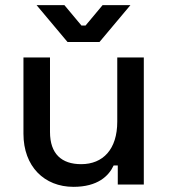

<svg xmlns="http://www.w3.org/2000/svg" viewBox="-20 -716 654 745"><path d="M265 9C359 9 402 -33 421 -74H437V0H538V-493H435V-244C435 -137 380 -79 295 -79C219 -79 174 -119 174 -204V-493H71V-197C71 -70 152 9 265 9ZM122 -696 242 -553H366L486 -696H378L312 -617H296L230 -696Z"/></svg>

Font: Meta Space Medium
Style: Regular
Weight: 500
Designer: Meta Pool / Florian Karsten
Foundry: Meta Pool / Florian Karsten
Version: Version 2.000;Glyphs 3.1.1 (3137)